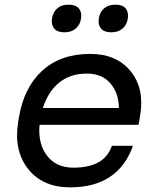

<svg xmlns="http://www.w3.org/2000/svg" viewBox="-20 -782 652 820"><path d="M303.7 -660.2Q285.2 -644 254.9 -644Q224.6 -644 211.4 -660.2Q198.2 -676.3 202.1 -703.1Q206.1 -730 224.4 -746.1Q242.7 -762.2 272.9 -762.2Q303.2 -762.2 316.7 -746.1Q330.1 -730 326.2 -703.1Q322.3 -676.3 303.7 -660.2ZM503.7 -660.2Q485.4 -644 455.1 -644Q424.8 -644 411.4 -660.2Q397.9 -676.3 401.9 -703.1Q405.8 -730 424.3 -746.1Q442.9 -762.2 473.1 -762.2Q503.4 -762.2 516.6 -746.1Q529.8 -730 525.9 -703.1Q522 -676.3 503.7 -660.2ZM279.8 18.1Q162.6 18.1 100.6 -59.8Q38.6 -137.7 57.1 -257.8L60.1 -275.9Q80.6 -406.2 159.2 -479Q237.8 -551.8 365.2 -551.8Q477.5 -551.8 537.4 -478.5Q597.2 -405.3 579.1 -292L571.8 -249H148.9Q141.6 -168.5 180.7 -117.2Q219.7 -65.9 293.9 -65.9Q356.4 -65.9 397.9 -87.4Q439.5 -108.9 458 -159.2H547.9Q484.4 18.1 279.8 18.1ZM351.1 -467.8Q279.8 -467.8 232.7 -429.2Q185.5 -390.6 163.1 -320.8H487.8Q486.8 -386.7 450.4 -427.2Q414.1 -467.8 351.1 -467.8Z"/></svg>

Font: Sora Italic
Style: Regular
Weight: 400
Designer: Jonathan Barnbrook, Julián Moncada
Foundry: Barnbrook Fonts
Version: Version 2.000